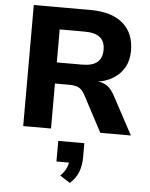

<svg xmlns="http://www.w3.org/2000/svg" viewBox="-64 -757 871 1114"><g transform="rotate(5 371.0 -200.0)"><path d="M87 0V-705H417Q540 -705 606 -649Q672 -593 672 -490Q672 -433 648.5 -392Q625 -351 584 -326Q543 -301 491 -294L494 -295L511 -293Q537 -288 557.5 -271Q578 -254 597 -218L714 0H536L423 -213Q413 -232 400 -243Q387 -254 370.5 -258Q354 -262 332 -262H249V0ZM249 -385H397Q456 -385 484.5 -409Q513 -433 513 -482Q513 -530 484 -553.5Q455 -577 395 -577H249ZM385 305 326 267Q350 244 361 218Q372 192 372 169L403 188H297V68H449V152Q449 197 434.5 235.5Q420 274 385 305Z"/></g></svg>

Font: Nunito Sans 8pt ExtraBold
Style: Regular
Weight: 800
Version: Version 3.101;gftools[0.9.27]